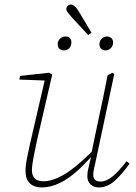

<svg xmlns="http://www.w3.org/2000/svg" viewBox="-20 -810 595 842"><path d="M162 12Q130 12 111 -6Q92 -24 92 -59Q92 -85 98.5 -117Q105 -149 112 -181L176 -457L65 -461L68 -477L195 -491L209 -483L142 -193Q135 -162 127.5 -123Q120 -84 120 -63Q120 -41 132 -28Q144 -15 171 -15Q209 -15 258.5 -43Q308 -71 382 -144L410 -277Q421 -327 431.5 -378Q442 -429 452 -480L473 -491L481 -485L400 -105Q397 -90 393 -73.5Q389 -57 389 -43Q389 -14 421 -14Q447 -14 474.5 -37Q502 -60 535 -103L548 -92Q516 -47 483.5 -17.5Q451 12 413 12Q391 12 377 -1.5Q363 -15 363 -37Q363 -54 367.5 -72Q372 -90 379 -121Q312 -47 261 -17.5Q210 12 162 12ZM260 -589Q249 -589 241 -596Q233 -603 233 -616Q233 -631 243.5 -640.5Q254 -650 266 -650Q293 -650 293 -624Q293 -608 283.5 -598.5Q274 -589 260 -589ZM367 -656 295 -734Q283 -748 277 -755.5Q271 -763 271 -771Q271 -779 277 -784.5Q283 -790 290 -790Q308 -790 326 -759L381 -667ZM443 -589Q432 -589 424 -596Q416 -603 416 -616Q416 -631 426 -640.5Q436 -650 449 -650Q460 -650 468 -643Q476 -636 476 -624Q476 -608 465.5 -598.5Q455 -589 443 -589Z"/></svg>

Font: Source Serif 4 SmText ExtraLight
Style: Italic
Weight: 200
Italic angle: -12°
Designer: Frank Grießhammer
Foundry: Adobe
Version: Version 4.005;hotconv 1.1.0;makeotfexe 2.6.0